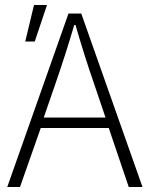

<svg xmlns="http://www.w3.org/2000/svg" viewBox="-20 -751 597 768"><path d="M119 -585H81L116 -731H168ZM550 -3H495L415 -239H143L60 -3H9L254 -697H305ZM402 -281 358 -411Q317 -529 282 -651H277Q241 -529 200 -411L155 -281Z"/></svg>

Font: LXGW 975 Gothic SC 200W
Style: Regular
Weight: 200
Version: Version 2.01;February 25, 2021